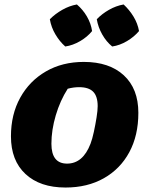

<svg xmlns="http://www.w3.org/2000/svg" viewBox="-20 -827 660 859"><path d="M273 12Q159 12 94 -48.5Q29 -109 29 -217Q29 -315 70.5 -390Q112 -465 185.5 -507.5Q259 -550 355 -550Q469 -550 534 -490Q599 -430 599 -322Q599 -221 558.5 -146Q518 -71 444.5 -29.5Q371 12 273 12ZM280 -95Q351 -95 385 -184Q393 -205 400 -237.5Q407 -270 412 -301.5Q417 -333 417 -352Q417 -396 397 -416.5Q377 -437 334 -437Q309 -437 283 -430Q249 -377 229.5 -311Q210 -245 210 -184Q210 -95 280 -95ZM324 -807Q351 -784 369 -753Q387 -722 392 -688Q371 -662 338.5 -643Q306 -624 272 -619Q247 -641 228 -673Q209 -705 203 -741Q227 -765 258.5 -783Q290 -801 324 -807ZM533 -807Q559 -783 577.5 -752.5Q596 -722 602 -688Q580 -662 548 -643Q516 -624 482 -619Q456 -640 437.5 -672.5Q419 -705 413 -741Q436 -765 467.5 -783Q499 -801 533 -807Z"/></svg>

Font: Piazzolla SC ExtraBold
Style: Italic
Weight: 800
Italic angle: -11.3°
Designer: Juan Pablo del Peral
Foundry: Huerta Tipografica
Version: Version 1.330